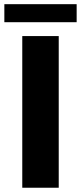

<svg xmlns="http://www.w3.org/2000/svg" viewBox="-39 -880 379 900"><path d="M236.3 0H65.4V-710.9H236.3ZM320.3 -775.9H-18.6V-860.4H320.3Z"/></svg>

Font: Roboto Black
Style: Regular
Weight: 900
Designer: Google
Version: Version 2.134; 2016